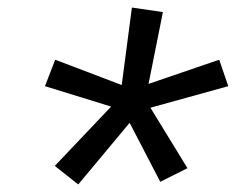

<svg xmlns="http://www.w3.org/2000/svg" viewBox="-20 -789 640 508"><path d="M187 -301 125 -350 274 -507 99 -561 126 -631 302 -564 329 -769 411 -757 373 -567 560 -631 584 -561 378 -504 476 -344 404 -308 323 -464Z"/></svg>

Font: Iosevka Etoile Oblique
Style: Regular
Weight: 400
Italic angle: -9°
Designer: Belleve Invis
Foundry: Belleve Invis
Version: Version 15.5.2; ttfautohint (v1.8.4)